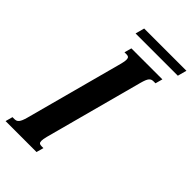

<svg xmlns="http://www.w3.org/2000/svg" viewBox="-270 -906 979 979"><g transform="rotate(45 219.5 -416.5)"><path d="M193.4 -624.5Q196.3 -635.3 197.5 -643.3Q198.7 -651.4 198.7 -657.2Q198.7 -668.5 193.8 -672.6Q189 -676.8 179.2 -676.8H164.6L175.3 -715.8H398.9L388.2 -676.8H374Q366.7 -676.8 360.8 -674.6Q355 -672.4 350.1 -666.7Q345.2 -661.1 341.1 -650.9Q336.9 -640.6 332.5 -624.5L189.5 -91.3Q186.5 -80.1 185.3 -72.3Q184.1 -64.5 184.1 -58.6Q184.1 -46.9 189 -43Q193.8 -39.1 203.6 -39.1H217.8L207 0H-16.1L-5.4 -39.1H8.8Q16.1 -39.1 21.7 -41.3Q27.3 -43.5 32.2 -49.1Q37.1 -54.7 41.5 -64.9Q45.9 -75.2 50.3 -91.3ZM136.7 -784.7 149.9 -833.5H454.6L441.4 -784.7Z"/></g></svg>

Font: Arian AMU Serif
Style: Bold Italic
Weight: 700
Italic angle: -15°
Designer: Ruben Hakobyan (Tarumian)
Foundry: Ruben Hakobyan (Tarumian)
Version: Version 1.002